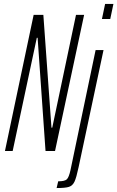

<svg xmlns="http://www.w3.org/2000/svg" viewBox="-20 -763 593 970"><path d="M5 0 150 -688H199L240 -118H244L364 -688H405L258 0H210L170 -572H166L44 0ZM495 -667 511 -743H553L537 -667ZM336 97 463 -510H503L377 82Q366 134 356.5 154.5Q347 175 328.5 181Q310 187 266 187L274 153Q307 153 317.5 143Q328 133 336 97Z"/></svg>

Font: Saira Ultra Condensed ExLight
Style: Italic
Weight: 200
Width: 1
Italic angle: -12°
Designer: Hector Gatti with collaboration of the Omnibus-Type team
Foundry: Omnibus-Type
Version: Version 1.001; ttfautohint (v1.8)